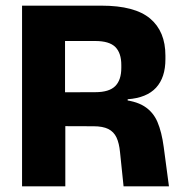

<svg xmlns="http://www.w3.org/2000/svg" viewBox="-20 -659 645 679"><path d="M577.5 0H417L404.5 -120.5Q401.5 -152.5 392 -172.8Q382.5 -193 363 -202.8Q343.5 -212.5 311 -212.5L166.5 -213V-332.5L317 -333Q366 -333 387.5 -354.5Q409 -376 409 -419V-429Q409 -471.5 387.8 -492.8Q366.5 -514 316.5 -514H165.5V-639H339Q456.5 -639 510.8 -593.5Q565 -548 565 -462.5V-449.5Q565 -385 532 -349Q499 -313 431.5 -308V-286L399.5 -307.5Q457.5 -303.5 489.5 -283.5Q521.5 -263.5 536.8 -227.8Q552 -192 559 -139ZM211 0H58V-639H210V-289.5L211 -231.5Z"/></svg>

Font: Anek Devanagari Medium
Style: Bold
Weight: 700
Version: Version 1.003